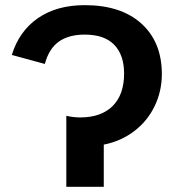

<svg xmlns="http://www.w3.org/2000/svg" viewBox="-20 -718 685 738"><path d="M288.1 -266.6Q368.7 -266.6 412.8 -310.3Q457 -354 457 -435.5Q457 -506.3 419.2 -545.7Q381.3 -585 305.7 -585Q244.6 -585 206.5 -558.3Q168.5 -531.7 152.3 -472.2L25.4 -506.8Q53.7 -598.6 126 -648.4Q198.2 -698.2 305.7 -698.2Q445.3 -698.2 523.7 -627.2Q602.1 -556.2 602.1 -433.1Q602.1 -367.7 574.5 -310.3Q546.9 -252.9 496.1 -214.1Q445.3 -175.3 378.9 -162.1V0H234.9V-272.9Q262.7 -266.6 288.1 -266.6Z"/></svg>

Font: Liberation Sans
Style: Bold
Weight: 700
Designer: Steve Matteson
Foundry: Ascender Corporation
Version: Version 2.1.5